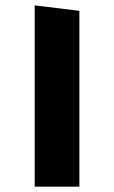

<svg xmlns="http://www.w3.org/2000/svg" viewBox="-20 -696 426 716"><path d="M276 -655.5 109.5 -676V0H276Z"/></svg>

Font: Anek Kannada Medium ExtraBold
Style: Regular
Weight: 800
Version: Version 1.003